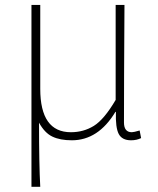

<svg xmlns="http://www.w3.org/2000/svg" viewBox="-20 -547 632 766"><path d="M105.5 198.2V-527.3H140.6V-192.4Q140.6 -19.5 262.7 -19.5Q313.5 -19.5 354.5 -44.9Q395.5 -70.3 441.4 -148.4V-527.3H476.6Q474.6 -209 474.6 -58.6Q474.6 -19.5 505.9 -19.5Q513.7 -19.5 537.1 -26.4L543 3.9Q525.4 12.7 502.9 12.7Q466.8 12.7 453.6 -12.7Q440.4 -38.1 442.4 -100.6H440.4Q372.1 12.7 266.6 12.7Q219.7 12.7 189 -2Q158.2 -16.6 135.7 -57.6Q135.7 108.4 140.6 198.2Z"/></svg>

Font: Gen Shin Gothic ExtraLight
Style: Regular
Weight: 100
Designer: [Source Han Sans]
Ryoko NISHIZUKA  (kana & ideographs); Paul D. Hunt (Latin, Greek & Cyrillic); Wenlong ZHANG  (bopomofo
Version: Version 1.002.20150607